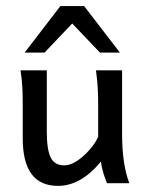

<svg xmlns="http://www.w3.org/2000/svg" viewBox="-20 -606 481 635"><path d="M171.9 8.8Q55.2 8.8 55.2 -147.9Q55.2 -150.9 55.2 -166.5Q55.2 -182.1 55.2 -202.1Q55.2 -222.2 55.2 -237.8Q55.2 -253.4 55.2 -256.3Q55.2 -291 54 -315.9Q52.7 -340.8 47.9 -373.5H134.8Q134.8 -373.5 134.8 -349.6Q134.8 -325.7 134.8 -290.8Q134.8 -255.9 134.8 -222.4Q134.8 -189 134.8 -169.9Q134.8 -111.8 147.5 -85.4Q160.2 -59.1 192.9 -59.1Q212.9 -59.1 235.4 -74.2Q257.8 -89.4 276.6 -111.1Q295.4 -132.8 304.7 -153.3V-256.3Q304.7 -292.5 303.2 -316.2Q301.8 -339.8 297.4 -373.5H383.8Q383.8 -373.5 383.8 -351.6Q383.8 -329.6 383.8 -295.9Q383.8 -262.2 383.8 -226.8Q383.8 -191.4 383.8 -164.6Q383.8 -111.3 389.9 -71Q396 -30.8 407.7 0H334Q328.6 -12.2 322.5 -31.7Q316.4 -51.3 313.5 -71.3Q247.1 8.8 171.9 8.8ZM61.5 -432.1 179.7 -585.9H258.3L376.5 -432.1H310.5L218.8 -528.3L127.4 -432.1Z"/></svg>

Font: Harmattan Medium
Style: Regular
Weight: 500
Designer: George W. Nuss III and SIL International
Foundry: SIL International
Version: Version 4.000